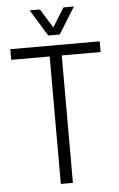

<svg xmlns="http://www.w3.org/2000/svg" viewBox="-59 -909 587 950"><g transform="rotate(-5 235.0 -434.5)"><path d="M204 0V-633H13V-686H457V-633H264V0ZM125 -869H176L249 -751H220L293 -869H345L263 -737H206Z"/></g></svg>

Font: Archivo Condensed ExtraLight
Style: Regular
Weight: 250
Width: 3
Designer: Hector Gatti
Foundry: Omnibus-Type
Version: Version 2.001